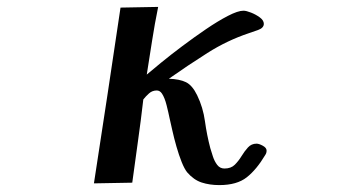

<svg xmlns="http://www.w3.org/2000/svg" viewBox="-20 -532 1040 556"><path d="M752 -96Q752 -104 741 -110Q730 -116 723 -116Q708 -116 698 -105Q688 -94 679.5 -80Q671 -66 660 -55Q649 -44 630 -44Q617 -44 609 -54.5Q601 -65 596.5 -79Q592 -93 589 -103Q579 -141 573.5 -181Q568 -221 551 -256Q537 -285 518.5 -294Q500 -303 469 -304Q523 -342 580.5 -378.5Q638 -415 701 -436Q710 -439 727 -445Q744 -451 744 -463Q744 -473 732.5 -481.5Q721 -490 707 -495.5Q693 -501 685 -501Q669 -501 640 -486Q611 -471 576.5 -447.5Q542 -424 508 -398.5Q474 -373 446.5 -350.5Q419 -328 405 -316Q413 -366 420.5 -414.5Q428 -463 438 -512L329 -510Q310 -383 291 -256Q272 -129 252 -1L363 -3Q371 -63 379.5 -123Q388 -183 395 -244Q402 -253 411.5 -261.5Q421 -270 434 -270Q443 -270 449 -261Q457 -249 462.5 -227Q468 -205 471 -190Q474 -177 479 -154.5Q484 -132 491 -107.5Q498 -83 506 -63Q514 -43 522 -33Q541 -11 564 -3.5Q587 4 615 4Q666 4 694.5 -18.5Q723 -41 748 -83Q750 -86 751 -89Q752 -92 752 -96Z"/></svg>

Font: UoqMunThenKhung
Style: Regular
Weight: 400
Designer: Font-Kai, 金井和夫, 宇文滿月
Foundry: Kazuo Kanai, Moonlit Owen
Version: Version 1.197